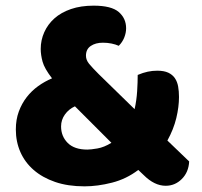

<svg xmlns="http://www.w3.org/2000/svg" viewBox="-20 -643 713 679"><path d="M566 14Q526 14 488 -24L469 -42Q427 -10 376 3Q325 16 279 16Q220 16 175 0.5Q130 -15 99 -42Q68 -69 52 -105.5Q36 -142 36 -185Q36 -220 46.5 -248.5Q57 -277 74.5 -299.5Q92 -322 115 -338.5Q138 -355 164 -366Q137 -401 130.5 -425Q124 -449 124 -470Q124 -501 136.5 -529Q149 -557 172.5 -578Q196 -599 231 -611Q266 -623 311 -623Q374 -623 400 -600.5Q426 -578 426 -543Q426 -527 419.5 -510.5Q413 -494 400 -481Q389 -486 374.5 -489Q360 -492 344 -492Q318 -492 301 -480.5Q284 -469 284 -446Q284 -431 295 -417.5Q306 -404 329 -381L456 -257Q463 -288 465 -320.5Q467 -353 467 -378Q486 -386 502.5 -389.5Q519 -393 536 -393Q560 -393 575 -386Q590 -379 598.5 -366.5Q607 -354 610 -337Q613 -320 613 -300Q613 -265 603.5 -225.5Q594 -186 572 -146L649 -72Q647 -34 623 -10Q599 14 566 14ZM289 -114Q301 -114 324.5 -118Q348 -122 374 -138L245 -267Q223 -257 209.5 -238Q196 -219 196 -196Q196 -161 219.5 -137.5Q243 -114 289 -114Z"/></svg>

Font: Baloo Bhai 2 ExtraBold
Style: Regular
Weight: 800
Designer: Supriya Tembe, Noopur Datye and Ek Type
Foundry: Ek Type
Version: Version 1.640;PS 1.000;hotconv 16.6.51;makeotf.lib2.5.65220;